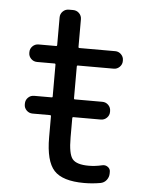

<svg xmlns="http://www.w3.org/2000/svg" viewBox="-51 -758 616 789"><g transform="rotate(5 256.5 -363.0)"><path d="M89.8 -276.4Q75.2 -276.4 64.9 -286.6Q54.7 -296.9 54.7 -310.5V-314.5Q54.7 -329.1 64.9 -339.4Q75.2 -349.6 89.8 -349.6H162.1Q166 -349.6 166 -353.5V-484.4Q166 -489.3 162.1 -489.3H89.8Q75.2 -489.3 64.9 -499.5Q54.7 -509.8 54.7 -523.4V-527.3Q54.7 -541 64.9 -551.3Q75.2 -561.5 89.8 -561.5H162.1Q166 -561.5 166 -566.4V-679.7Q166 -694.3 176.3 -704.6Q186.5 -714.8 201.2 -714.8H218.8Q233.4 -714.8 243.7 -704.6Q253.9 -694.3 253.9 -679.7V-566.4Q253.9 -561.5 257.8 -561.5H406.2Q419.9 -561.5 430.2 -551.3Q440.4 -541 440.4 -527.3V-523.4Q440.4 -509.8 430.2 -499.5Q419.9 -489.3 406.2 -489.3H257.8Q253.9 -489.3 253.9 -484.4V-353.5Q253.9 -349.6 257.8 -349.6H371.1Q385.7 -349.6 396 -339.4Q406.2 -329.1 406.2 -314.5V-310.5Q406.2 -296.9 396 -286.6Q385.7 -276.4 371.1 -276.4H257.8Q253.9 -276.4 253.9 -271.5V-192.4Q253.9 -124 271 -103.5Q288.1 -83 337.9 -83Q365.2 -83 393.6 -89.8Q406.2 -92.8 416.5 -85.4Q426.8 -78.1 426.8 -66.4V-58.6Q426.8 -43.9 417.5 -31.7Q408.2 -19.5 392.6 -16.6Q359.4 -10.7 325.2 -10.7Q236.3 -10.7 201.2 -48.8Q166 -86.9 166 -185.5V-271.5Q166 -276.4 162.1 -276.4Z"/></g></svg>

Font: Gen Jyuu GothicL Regular
Style: Regular
Weight: 400
Designer: [Source Han Sans]
Ryoko NISHIZUKA  (kana & ideographs); Paul D. Hunt (Latin, Greek & Cyrillic); Wenlong ZHANG  (bopomofo
Version: Version 1.002.20150607